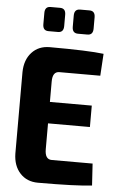

<svg xmlns="http://www.w3.org/2000/svg" viewBox="-60 -939 597 982"><g transform="rotate(5 238.5 -447.5)"><path d="M208 -774H159Q130 -774 130 -807V-865Q130 -898 159 -898H208Q237 -898 237 -865V-807Q237 -774 208 -774ZM359 -774H311Q281 -774 281 -807V-865Q281 -898 311 -898H359Q388 -898 388 -865V-807Q388 -774 359 -774ZM443 -119 450 -7Q371 3 173 3Q116 3 81 -35Q46 -73 45 -136V-554Q46 -617 81 -655Q116 -693 173 -693Q371 -693 450 -683L443 -570H233Q198 -570 198 -519V-414H413V-304H198V-171Q198 -119 233 -119Z"/></g></svg>

Font: exo2condensed_b
Style: Bold
Weight: 700
Width: 3
Designer: Natanael Gama
Version: Version 1.001;PS 001.001;hotconv 1.0.70;makeotf.lib2.5.58329